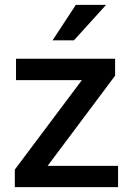

<svg xmlns="http://www.w3.org/2000/svg" viewBox="-20 -770 540 790"><path d="M465.8 -87.4H175.8L453.6 -458.5V-528.3H45.9V-440.4H316.9L41 -72.3V0H465.8ZM196.3 -604H284.2L416.5 -750H292Z"/></svg>

Font: Bert Sans Medium
Style: Regular
Weight: 500
Designer: Christian Robertson (Google), Cristiano Sobral
Foundry: Google, Cristiano Sobral
Version: Version 3.101